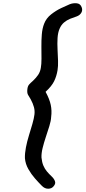

<svg xmlns="http://www.w3.org/2000/svg" viewBox="-20 -790 527 1171"><path d="M234 342Q216 324 193.5 298.5Q171 273 153 241.5Q135 210 132 175Q131 146 138 109.5Q145 73 156.5 36Q168 -1 177.5 -34Q187 -67 190 -91Q193 -114 187 -136.5Q181 -159 167 -185Q158 -199 151 -211.5Q144 -224 147 -247Q149 -265 158 -275Q167 -285 181 -297Q201 -316 213 -334Q225 -352 229 -376Q233 -398 233 -432Q233 -466 232.5 -504.5Q232 -543 235 -580Q238 -617 249 -645Q262 -679 292 -702.5Q322 -726 354 -741Q386 -756 405 -764Q425 -772 447.5 -770Q470 -768 478 -746Q485 -728 476 -712.5Q467 -697 448 -690Q429 -684 408 -675.5Q387 -667 370 -652.5Q353 -638 343 -614Q333 -591 331 -557.5Q329 -524 331 -488Q333 -452 334 -419Q335 -386 331 -362Q325 -325 310 -294.5Q295 -264 258 -230Q282 -186 289.5 -150.5Q297 -115 292 -77Q291 -53 281 -21Q271 11 259.5 45.5Q248 80 240 112.5Q232 145 233 171Q236 200 244.5 220Q253 240 266 255.5Q279 271 295 286Q309 299 315 314.5Q321 330 307 346Q295 361 273.5 361Q252 361 234 342Z"/></svg>

Font: Edu VIC WA NT Beginner SemiBold
Style: Regular
Weight: 600
Designer: Tina and Corey Anderson
Foundry: Google for Education
Version: Version 1.003